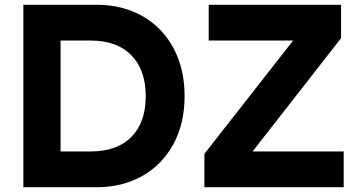

<svg xmlns="http://www.w3.org/2000/svg" viewBox="-20 -785 1508 805"><path d="M78 -765H385Q493 -765 577 -717.5Q661 -670 707.5 -583Q754 -496 754 -382Q754 -268 707.5 -181.5Q661 -95 577 -47.5Q493 0 385 0H78ZM360 -150Q471 -150 531 -211Q591 -272 591 -382Q591 -492 530.5 -553.5Q470 -615 360 -615H234V-150ZM837 -140 1209 -615H855V-765H1410V-625L1039 -150H1421V0H837Z"/></svg>

Font: Application
Style: Bold
Weight: 700
Designer: Wei Huang
Foundry: Wei Huang
Version: Version 0.012